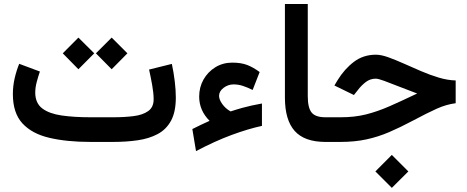

<svg xmlns="http://www.w3.org/2000/svg" viewBox="-20 -700 2305 947"><path d="M538.6 0H425.3Q309.1 0 223.1 -20.3Q137.2 -40.5 90.3 -91.8Q43.5 -143.1 43.5 -235.4Q43.5 -275.4 52.2 -313.5Q61 -351.6 74.7 -385.3L176.8 -347.2Q168.9 -324.7 161.4 -296.6Q153.8 -268.6 153.8 -242.7Q154.3 -190.9 188.7 -165Q223.1 -139.2 284.2 -130.4Q345.2 -121.6 425.3 -121.6H539.6Q593.3 -121.6 638.4 -127.2Q683.6 -132.8 710.7 -151.9Q737.8 -170.9 737.8 -210Q737.8 -240.2 730.7 -280Q723.6 -319.8 715.3 -356.9L827.6 -384.8Q836.9 -341.8 842 -298.6Q847.2 -255.4 847.2 -218.8Q847.2 -147.9 823.5 -104.5Q799.8 -61 757.3 -38.6Q714.8 -16.1 658.9 -8.1Q603 0 538.6 0ZM530.8 -514.6 608.4 -437 530.8 -358.4 453.1 -437ZM366.7 -514.6 444.8 -437 366.7 -358.4 289.6 -437Z M1060.5 -227.1Q1060.5 -209 1076.2 -187Q1091.8 -165 1117.2 -150.4Q1151.4 -161.6 1175.8 -168.2Q1200.2 -174.8 1222.4 -179.7Q1244.6 -184.6 1272 -189.5V-79.1Q1204.1 -64.5 1122.1 -34.2Q1040 -3.9 946.8 45.4L928.7 -63.5Q950.2 -74.7 969.7 -83.7Q989.3 -92.8 1013.7 -104Q962.4 -155.3 962.4 -223.6Q962.4 -269.5 983.6 -307.4Q1004.9 -345.2 1042 -368.2Q1079.1 -391.1 1125.5 -391.1Q1169.4 -391.1 1199.5 -379.4Q1229.5 -367.7 1260.7 -344.7L1226.1 -256.3Q1201.2 -268.6 1178.7 -276.1Q1156.2 -283.7 1131.8 -283.7Q1105 -283.7 1082.8 -266.8Q1060.5 -250 1060.5 -227.1Z M1385.3 -680.2H1498V-226.1Q1498 -168 1517.1 -144.8Q1536.1 -121.6 1585 -121.6H1597.2V0H1585Q1481.9 0 1433.6 -54Q1385.3 -107.9 1385.3 -218.8Z M1912.6 64 1994.1 145.5 1912.6 226.6 1831.5 145.5ZM1577.6 -121.6H1660.6Q1729 -121.6 1785.4 -135.7Q1841.8 -149.9 1901.4 -176Q1960.9 -202.1 2037.6 -238.8Q1989.3 -256.8 1947.3 -273.4Q1905.3 -290 1875.5 -301Q1845.7 -312 1833.5 -312Q1805.7 -312 1783.9 -295.2Q1762.2 -278.3 1746.6 -257.8L1725.6 -231.4L1629.4 -278.3L1645.5 -305.2Q1679.2 -359.9 1725.6 -395Q1772 -430.2 1834 -430.2Q1859.9 -430.2 1895.3 -417.5Q1930.7 -404.8 1972.2 -386.2Q2013.7 -367.7 2057.4 -348.9Q2101.1 -330.1 2144.5 -317.1Q2188 -304.2 2227.5 -303.2V-190.9Q2181.6 -185.1 2134.8 -164.1Q2087.9 -143.1 2016.6 -105Q1954.1 -71.8 1899.4 -48.3Q1844.7 -24.9 1787.4 -12.5Q1730 0 1659.2 0H1577.6Z"/></svg>

Font: Vazirmatn UI SemiBold
Style: Regular
Weight: 600
Designer: Saber Rastikerdar
Foundry: Saber Rastikerdar
Version: Version 33.003